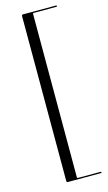

<svg xmlns="http://www.w3.org/2000/svg" viewBox="-128 -768 520 925"><g transform="rotate(-15 132.0 -306.0)"><path d="M137 -713V101Q137 105.5 141.5 105.5H254Q258 105.5 258 108.5Q258 112 254 112H90Q83 112 83 104.5V-716.5Q83 -724 90 -724H254Q258 -724 258 -720.5Q258 -717.5 254 -717.5H141.5Q137 -717.5 137 -713Z"/></g></svg>

Font: Fraunces 144pt Light
Style: Regular
Weight: 300
Version: Version 1.000;[b76b70a41]